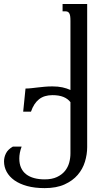

<svg xmlns="http://www.w3.org/2000/svg" viewBox="-51 -736 545 964"><path d="M302.7 -223.1Q289.6 -240.2 267.3 -249.3Q245.1 -258.3 212.4 -258.3Q170.9 -258.3 144.8 -237.5Q118.7 -216.8 104.5 -175.3H65.4L77.1 -291.5Q91.3 -291.5 106.4 -293.2Q121.6 -294.9 138.2 -296.9Q154.8 -298.8 173.1 -300.5Q191.4 -302.2 212.4 -302.2Q240.2 -302.2 262.5 -297.4Q284.7 -292.5 302.7 -284.2V-630.9Q302.7 -646 301.3 -655.3Q299.8 -664.6 296.4 -669.9Q293 -675.3 288.1 -677.2Q283.2 -679.2 276.9 -679.2H263.2V-715.8H386.7V2.4Q386.7 39.1 375.5 75.9Q364.3 112.8 339.1 142.1Q314 171.4 273.2 189.9Q232.4 208.5 173.3 208.5Q123 208.5 85 198Q46.9 187.5 21.2 169.2Q-4.4 150.9 -17.6 126.5Q-30.8 102.1 -30.8 74.2Q-30.8 53.7 -21 33.9Q-11.2 14.2 13.7 0H57.6Q51.3 17.1 48.6 31.7Q45.9 46.4 45.9 59.6Q45.9 86.9 54.9 106.7Q64 126.5 80.6 139.2Q97.2 151.9 120.6 158.2Q144 164.6 173.3 164.6Q210 164.6 234.9 152.8Q259.8 141.1 274.9 122.6Q290 104 296.4 80.8Q302.7 57.6 302.7 34.7Z"/></svg>

Font: Arian AMU Serif
Style: Regular
Weight: 400
Designer: Ruben Hakobyan (Tarumian)
Foundry: Ruben Hakobyan (Tarumian)
Version: Version 1.002